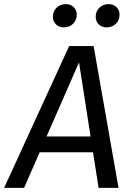

<svg xmlns="http://www.w3.org/2000/svg" viewBox="-52 -913 639 933"><path d="M284 -689H403L524 0H427L332 -610L65 0H-32ZM158 -250H400L412 -173H124ZM258 -780Q235 -780 220 -794.5Q205 -809 205 -831Q205 -858 223 -875.5Q241 -893 268 -893Q291 -893 306 -878.5Q321 -864 321 -842Q321 -815 303 -797.5Q285 -780 258 -780ZM466 -780Q443 -780 428 -794.5Q413 -809 413 -831Q413 -858 431 -875.5Q449 -893 476 -893Q499 -893 514 -878.5Q529 -864 529 -842Q529 -815 511 -797.5Q493 -780 466 -780Z"/></svg>

Font: Fira Sans Variable
Style: Italic
Weight: 397
Italic angle: -8°
Designer: Carrois Corporate & Edenspiekermann AG
Foundry: Carrois Corporate GbR & Edenspiekermann AG
Version: Version 4.202